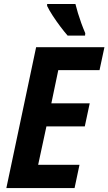

<svg xmlns="http://www.w3.org/2000/svg" viewBox="-20 -953 549 973"><path d="M12.2 0 163.1 -713.9H509.3L484.4 -597.7H275.4L240.2 -429.2H434.6L409.7 -312.5H215.3L173.3 -117.7H382.8L357.9 0ZM322.8 -772.5Q306.6 -791 286.1 -818.1Q265.6 -845.2 247.3 -873.3Q229 -901.4 218.8 -922.9V-932.6H362.3Q367.7 -910.6 375 -886.5Q382.3 -862.3 391.6 -836.7Q400.9 -811 412.1 -784.7L411.1 -772.5Z"/></svg>

Font: Open Sans SemiCondensed
Style: Bold Italic
Weight: 700
Width: 4
Italic angle: -12°
Designer: Monotype Design Team
Foundry: Monotype Imaging Inc.
Version: Version 3.003